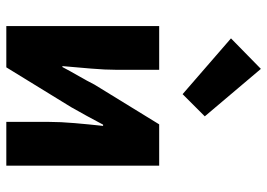

<svg xmlns="http://www.w3.org/2000/svg" viewBox="-142 -724 866 623"><g transform="rotate(90 291.5 -413.0)"><path d="M65 0V-496H207V-358Q207 -321 203 -274.5Q199 -228 195 -182H198Q210 -205 227 -234.5Q244 -264 255 -286L384 -496H518V0H376V-138Q376 -176 380 -222Q384 -268 389 -314H385Q373 -291 356.5 -261Q340 -231 328 -210L199 0ZM286 -572 105 -729 204 -826 358 -644Z"/></g></svg>

Font: hySource Sans Pro
Style: Bold
Weight: 700
Designer: Paul D. Hunt
Foundry: Adobe Systems Incorporated
Version: Version 2.021;PS 2.000;hotconv 1.0.86;makeotf.lib2.5.63406